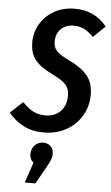

<svg xmlns="http://www.w3.org/2000/svg" viewBox="-87 -747 633 1097"><g transform="rotate(5 229.5 -198.0)"><path d="M481 -619 413 -553Q387 -581 360 -594.5Q333 -608 299 -608Q253 -608 225.5 -580Q198 -552 198 -508Q198 -475 217.5 -454Q237 -433 294 -406Q363 -373 396.5 -331.5Q430 -290 430 -222Q430 -157 398 -102.5Q366 -48 309 -16.5Q252 15 180 15Q114 15 65 -10.5Q16 -36 -22 -81L50 -148Q81 -115 111 -99Q141 -83 182 -83Q235 -83 268 -116.5Q301 -150 301 -207Q301 -246 280 -269.5Q259 -293 201 -321Q131 -355 101 -393Q71 -431 71 -493Q71 -550 100 -599Q129 -648 180.5 -676.5Q232 -705 297 -705Q412 -705 481 -619ZM243 130Q243 150 236 167.5Q229 185 208 222L159 309H98L138 192Q116 173 116 146Q116 114 135.5 93.5Q155 73 184 73Q211 73 227 89.5Q243 106 243 130Z"/></g></svg>

Font: Fira Sans Extra Condensed Medium
Style: Italic
Weight: 500
Width: 3
Italic angle: -8°
Designer: Carrois Corporate & Edenspiekermann AG
Foundry: Carrois Corporate GbR & Edenspiekermann AG
Version: Version 4.203